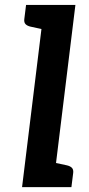

<svg xmlns="http://www.w3.org/2000/svg" viewBox="-20 -764 362 784"><path d="M70.1 0 161.3 -743.8H287.9L196.7 0ZM172.4 0 197.5 -100.8 253.5 -88.8Q267 -85.6 273.7 -78.6Q280.4 -71.6 278.9 -58.1L271.6 0ZM185.6 -743.8 161 -643.1 105.1 -655.1Q91.4 -658.2 84.5 -665.2Q77.6 -672.2 79.2 -685.7L86.4 -743.8Z"/></svg>

Font: Aleo
Style: Italic
Weight: 400
Italic angle: -7°
Designer: Alessio Laiso
Foundry: Alessio Laiso
Version: Version 2.001;gftools[0.9.29]